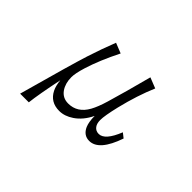

<svg xmlns="http://www.w3.org/2000/svg" viewBox="-118 -834 1237 1237"><g transform="rotate(45 500.0 -215.5)"><path d="M144 119.1 154.8 80.6Q244.6 -245.1 280.3 -356.9Q312.5 -457 349.1 -549.8L418.9 -522Q354.5 -394 322.3 -289.6Q302.2 -224.1 302.2 -189.5Q302.2 -133.8 328.6 -95.2Q356.9 -54.7 407.7 -54.7Q491.2 -54.7 536.6 -136.7Q558.6 -176.3 579.1 -245.1Q616.2 -369.6 663.1 -548.8L735.8 -520Q687 -406.2 652.3 -263.2Q628.9 -165 628.9 -126Q628.9 -93.3 643.1 -75.2Q658.2 -55.2 685.5 -55.2Q741.2 -55.2 788.1 -172.9L819.8 -147.9Q762.2 20 673.8 20Q622.6 20 599.1 -32.2Q585 -64.9 585 -119.1Q551.3 -48.8 496.6 -12.2Q449.2 20 400.4 20Q319.8 20 285.2 -49.3Q270.5 -79.1 266.1 -125Q231.9 40 223.1 119.1Z"/></g></svg>

Font: BIZ UDMincho
Style: Regular
Weight: 400
Monospace: yes
Designer: TypeBank Co., Ltd.
Foundry: Morisawa Inc.
Version: Version 1.06